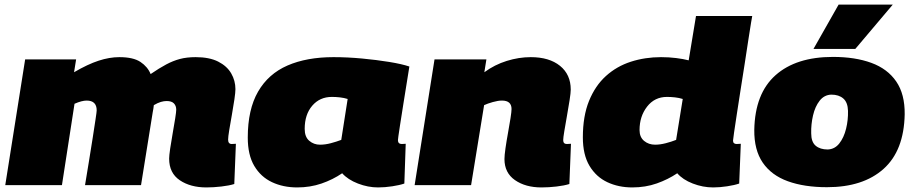

<svg xmlns="http://www.w3.org/2000/svg" viewBox="-20 -810 4001 840"><path d="M883 10Q813 10 766.5 -21.5Q720 -53 720 -116Q720 -129 724.5 -160Q729 -191 735.5 -227Q742 -263 746.5 -292Q751 -321 751 -330Q751 -347 741 -357.5Q731 -368 709 -368Q697 -368 683.5 -364Q670 -360 653 -350Q653 -347 651 -334.5Q649 -322 648 -318Q635 -239 622.5 -159Q610 -79 597 0H352Q360 -49 369 -103.5Q378 -158 385.5 -206.5Q393 -255 398 -288Q403 -321 403 -327Q403 -370 359 -370Q338 -370 306 -356L251 0H3L90 -550H313L304 -494Q364 -529 411.5 -544.5Q459 -560 502 -560Q563 -560 594.5 -539Q626 -518 639 -486Q677 -512 707 -528Q737 -544 767 -552Q797 -560 836 -560Q896 -560 934.5 -540.5Q973 -521 991.5 -489Q1010 -457 1010 -420Q1010 -406 1005.5 -375Q1001 -344 994.5 -308Q988 -272 983 -241.5Q978 -211 978 -199Q978 -180 994 -180Q1003 -180 1012 -181L1005 -5Q983 2 948.5 6Q914 10 883 10Z M1634 10Q1590 10 1546 -7Q1502 -24 1477 -52Q1436 -24 1386.5 -7Q1337 10 1280 10Q1219 10 1170 -13Q1121 -36 1092.5 -84Q1064 -132 1064 -208Q1064 -331 1109 -409Q1154 -487 1238 -523.5Q1322 -560 1439 -560Q1500 -560 1564 -554Q1628 -548 1683 -539Q1738 -530 1771 -519Q1755 -419 1745 -357Q1735 -295 1730 -261.5Q1725 -228 1723 -214.5Q1721 -201 1721 -197Q1721 -180 1738 -180Q1748 -180 1755 -181L1749 -7Q1729 0 1696.5 5Q1664 10 1634 10ZM1473 -198 1501 -377Q1485 -382 1467 -384Q1449 -386 1432 -386Q1379 -386 1346 -347.5Q1313 -309 1313 -246Q1313 -211 1333 -194Q1353 -177 1380 -177Q1403 -177 1427.5 -183.5Q1452 -190 1473 -198Z M1881 -550H2108L2099 -494Q2144 -527 2197 -543.5Q2250 -560 2302 -560Q2383 -560 2430 -522Q2477 -484 2477 -418Q2477 -404 2472 -372Q2467 -340 2460.5 -303.5Q2454 -267 2449 -237Q2444 -207 2444 -197Q2444 -180 2460 -180Q2469 -180 2478 -181L2471 -5Q2449 2 2415 6Q2381 10 2349 10Q2279 10 2233 -22Q2187 -54 2187 -114Q2187 -130 2191.5 -161.5Q2196 -193 2202.5 -228.5Q2209 -264 2213.5 -293Q2218 -322 2218 -333Q2218 -370 2176 -370Q2159 -370 2136 -363.5Q2113 -357 2098 -350L2041 0H1794Z M3100 10Q3055 10 3011 -7Q2967 -24 2943 -52Q2903 -25 2853.5 -7.5Q2804 10 2746 10Q2686 10 2637 -13Q2588 -36 2559 -84.5Q2530 -133 2530 -209Q2530 -302 2557 -368.5Q2584 -435 2631 -477.5Q2678 -520 2740 -540Q2802 -560 2872 -560Q2907 -560 2938.5 -556Q2970 -552 2993 -546L3025 -740H3271Q3271 -740 3266 -711.5Q3261 -683 3254 -635.5Q3247 -588 3238 -531Q3229 -474 3220 -416.5Q3211 -359 3203.5 -310Q3196 -261 3191.5 -230Q3187 -199 3187 -195Q3187 -180 3203 -180Q3213 -180 3221 -181L3214 -7Q3194 0 3161.5 5Q3129 10 3100 10ZM2846 -177Q2868 -177 2893 -183.5Q2918 -190 2938 -198L2967 -377Q2951 -382 2933 -384Q2915 -386 2898 -386Q2844 -386 2811 -343.5Q2778 -301 2778 -241Q2778 -210 2798 -193.5Q2818 -177 2846 -177Z M3598 9Q3499 9 3427 -17Q3355 -43 3317 -98.5Q3279 -154 3280 -242Q3283 -401 3373 -481Q3463 -561 3624 -561Q3721 -561 3792 -535Q3863 -509 3901 -453.5Q3939 -398 3938 -310Q3935 -151 3845.5 -71Q3756 9 3598 9ZM3601 -156Q3632 -157 3652 -182.5Q3672 -208 3681.5 -246.5Q3691 -285 3690 -325Q3689 -362 3669.5 -379Q3650 -396 3617 -396Q3586 -395 3566 -369.5Q3546 -344 3537 -305Q3528 -266 3529 -227Q3529 -189 3548.5 -172.5Q3568 -156 3601 -156ZM3539 -596 3649 -790H3886L3722 -596Z"/></svg>

Font: Georama Expanded Black
Style: Italic
Weight: 900
Width: 7
Italic angle: -9°
Designer: Jean-Baptiste Levee
Foundry: Production Type
Version: Version 1.000